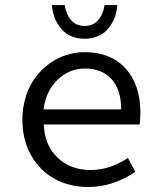

<svg xmlns="http://www.w3.org/2000/svg" viewBox="-20 -729 640 762"><path d="M186 -709H236.8Q241.7 -673.3 261.7 -649.7Q281.7 -626 315.9 -626Q350.1 -626 370.1 -649.7Q390.1 -673.3 395 -709H445.8Q444.3 -689.5 439 -670.9Q433.6 -652.3 423.1 -634.8Q412.6 -617.2 398.2 -604Q383.8 -590.8 362.5 -583Q341.3 -575.2 315.9 -575.2Q290.5 -575.2 269.3 -583Q248 -590.8 233.6 -604Q219.2 -617.2 208.7 -634.8Q198.2 -652.3 192.9 -670.9Q187.5 -689.5 186 -709ZM330.1 13.2Q257.3 13.2 198.5 -18.3Q139.6 -49.8 104.2 -111.3Q68.8 -172.9 68.8 -253.9Q68.8 -302.2 82.3 -345.2Q95.7 -388.2 119.4 -420.2Q143.1 -452.1 174.3 -475.3Q205.6 -498.5 241.9 -510.3Q278.3 -522 315.9 -522Q419.4 -522 478.3 -457.3Q537.1 -392.6 537.1 -283.2Q537.1 -254.9 534.2 -234.9H153.8Q156.7 -152.8 208.3 -103.5Q259.8 -54.2 339.8 -54.2Q415.5 -54.2 487.8 -102.1L517.1 -46.9Q427.7 13.2 330.1 13.2ZM152.8 -294.9H460.9Q460.9 -372.6 422.9 -414.8Q384.8 -457 316.9 -457Q255.4 -457 209 -413.1Q162.6 -369.1 152.8 -294.9Z"/></svg>

Font: Office Code Pro D
Style: Regular
Weight: 400
Designer: Nathan Rutzky & Paul D. Hunt
Foundry: Adobe Systems Incorporated
Version: Version 1.004;PS 001.004;hotconv 1.0.70;makeotf.lib2.5.58329